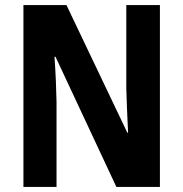

<svg xmlns="http://www.w3.org/2000/svg" viewBox="-20 -734 719 754"><path d="M608 0V-714H476V-385C477 -337 480 -279 483 -213H480L241 -714H72V0H202V-333C201 -382 199 -441 194 -511H198L437 0Z"/></svg>

Font: Noto Sans Ethiopic Condensed
Style: Bold
Weight: 700
Width: 3
Designer: Monotype Design Team
Foundry: Monotype Imaging Inc.
Version: Version 2.102